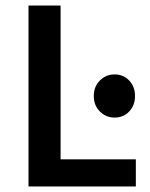

<svg xmlns="http://www.w3.org/2000/svg" viewBox="-20 -674 542 694"><path d="M83 0V-654H199V-98H471V0ZM394 -249Q363 -249 341 -271Q319 -293 319 -327Q319 -361 341 -383Q363 -405 394 -405Q426 -405 447 -383Q468 -361 468 -327Q468 -293 447 -271Q426 -249 394 -249Z"/></svg>

Font: Source Sans Pro SemiBold
Style: Regular
Weight: 600
Designer: Paul D. Hunt
Foundry: Adobe Systems Incorporated
Version: Version 2.045;hotconv 1.0.109;makeotfexe 2.5.65596